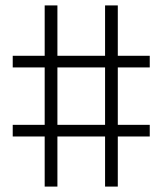

<svg xmlns="http://www.w3.org/2000/svg" viewBox="-20 -689 600 709"><path d="M145 -185H27V-228H145V-440H27V-483H145V-669H192V-483H368V-669H415V-483H533V-440H415V-228H533V-185H415V0H368V-185H192V0H145ZM368 -228V-440H192V-228Z"/></svg>

Font: Cairo Light
Style: Regular
Weight: 300
Designer: Mohamed Gaber, the designers of Titillium
Foundry: Kief Type Foundry
Version: Version 2.009; ttfautohint (v1.5.33-1714) -l 8 -r 50 -G 200 